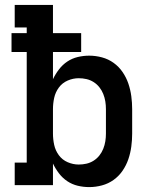

<svg xmlns="http://www.w3.org/2000/svg" viewBox="-20 -755 640 783"><path d="M344 8Q320 8 297 2.5Q274 -3 254.5 -16Q235 -29 220.5 -48Q206 -67 196 -88V0H40V-92H89V-543H27V-620H89V-643H40V-735H196V-620H311V-543H196V-432Q206 -453 220.5 -472Q235 -491 254.5 -504Q274 -517 297 -522.5Q320 -528 344 -528Q370 -528 396 -521Q422 -514 443.5 -498.5Q465 -483 480 -461Q495 -439 503.5 -414Q512 -389 515.5 -362.5Q519 -336 519 -310V-210Q519 -184 515.5 -157.5Q512 -131 503.5 -106Q495 -81 480 -59Q465 -37 443.5 -21.5Q422 -6 396 1Q370 8 344 8ZM301 -84Q317 -84 332.5 -87.5Q348 -91 361.5 -99.5Q375 -108 385 -120.5Q395 -133 401 -148Q407 -163 409.5 -178.5Q412 -194 412 -210V-310Q412 -326 409.5 -341.5Q407 -357 401 -372Q395 -387 385 -399.5Q375 -412 361.5 -420.5Q348 -429 332.5 -432.5Q317 -436 301 -436Q278 -436 256 -426.5Q234 -417 220 -398Q206 -379 201 -356Q196 -333 196 -310V-210Q196 -187 201 -164Q206 -141 220 -122Q234 -103 256 -93.5Q278 -84 301 -84Z"/></svg>

Font: Iosevka Etoile Semibold
Style: Regular
Weight: 600
Designer: Belleve Invis
Foundry: Belleve Invis
Version: Version 22.1.2; ttfautohint (v1.8.4)